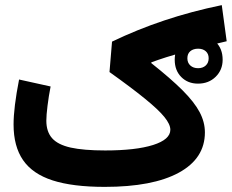

<svg xmlns="http://www.w3.org/2000/svg" viewBox="-20 -730 906 750"><path d="M753.9 -539.8Q772.5 -539.8 783.8 -529.8Q795.1 -519.8 795.1 -502.4Q795.1 -484.6 783.6 -474.1Q772.2 -463.6 753.9 -463.6Q735.2 -463.6 723.6 -474.1Q711.9 -484.6 711.9 -502.4Q711.9 -520.2 723.4 -530Q734.9 -539.8 753.9 -539.8ZM753.4 -591.9Q714.1 -591.9 688.3 -564.8Q662.5 -537.8 662.5 -496.6Q662.5 -454.9 688.1 -429.1Q713.7 -403.3 753.4 -403.3Q795.3 -403.3 822.5 -430.1Q849.7 -456.9 849.7 -496.6Q849.7 -539.8 823 -565.9Q796.3 -591.9 753.4 -591.9ZM54.5 -419.4Q33 -309.3 33 -243.8Q33 -158.3 70.1 -104.5Q107.1 -50.7 185.6 -25.3Q264.2 0 389.1 0Q576.5 0 678.4 -55.4Q780.4 -110.9 780.4 -212.9Q780.4 -253.1 759.8 -292Q739.2 -331 693.3 -377Q647.3 -423 571.2 -483.3L571 -486.5Q626.6 -506.8 695.6 -526.3Q764.7 -545.8 865.5 -568.9L846.3 -710Q728.2 -685.7 622.3 -650.3Q516.5 -615 417.6 -567.4L407.7 -448.6Q493.9 -387.1 546.1 -344.6Q598.4 -302.1 621.9 -273.3Q645.4 -244.4 645.4 -223.2Q645.4 -185 577.8 -163.6Q510.2 -142.3 390.9 -142.3Q306.5 -142.3 256.1 -153.5Q205.8 -164.8 183.4 -190.3Q161 -215.8 161 -258.6Q161 -279.7 165.7 -317.4Q170.3 -355 177.7 -392.2Z"/></svg>

Font: Estedad-FD VF
Style: Regular
Weight: 100
Designer: Amin Abedi
Version: Version 7.3